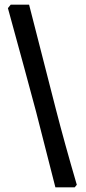

<svg xmlns="http://www.w3.org/2000/svg" viewBox="-20 -695 369 825"><path d="M135 -215Q94 -369 14 -660L26 -675H105L220 -226Q257 -82 310 99L301 110H218Z"/></svg>

Font: Alegreya
Style: Bold
Weight: 700
Designer: Juan Pablo del Peral
Foundry: Huerta Tipografica
Version: Version 2.008; ttfautohint (v1.8)